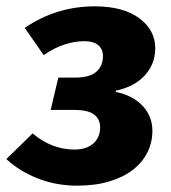

<svg xmlns="http://www.w3.org/2000/svg" viewBox="-48 -569 539 606"><path d="M136 -324H187Q235 -324 256 -342.5Q277 -361 277 -392Q277 -414 262 -426.5Q247 -439 218 -439Q188 -439 155.5 -428.5Q123 -418 90 -395L30 -481Q130 -549 251 -549Q341 -549 391.5 -511.5Q442 -474 442 -417Q442 -367 409 -331Q376 -295 318 -283L317 -279Q371 -268 402 -235Q433 -202 433 -156Q433 -120 417.5 -88.5Q402 -57 372 -33.5Q342 -10 297.5 3.5Q253 17 195 17Q130 17 72 -5.5Q14 -28 -28 -67L55 -148Q115 -97 187 -97Q225 -97 246.5 -116Q268 -135 268 -167Q268 -193 249 -207.5Q230 -222 187 -222H112Z"/></svg>

Font: Szlgxwxxxixliatcpuztgldltzi
Style: Regular
Weight: 700
Italic angle: -8°
Designer: Carrois Corporate & Edenspiekermann
Foundry: Carrois Corporate GbR & Edenspiekermann AG
Version: Version 2.001